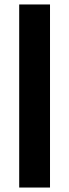

<svg xmlns="http://www.w3.org/2000/svg" viewBox="-20 -680 309 860"><path d="M66 160V-660H204V160Z"/></svg>

Font: Bricolage Grotesque 24pt ExtraBold
Style: Regular
Weight: 800
Designer: Mathieu Triay
Foundry: Atelier Triay
Version: Version 1.001;gftools[0.9.33.dev8+g029e19f]